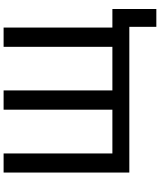

<svg xmlns="http://www.w3.org/2000/svg" viewBox="69 -807 888 1066"><g transform="rotate(-90 513.0 -274.0)"><path d="M897 150V0H88V-698H194V-94H437V-698H544V-94H786V-698H893V-94H996V150Z"/></g></svg>

Font: Anuphan Medium
Style: Regular
Weight: 500
Designer: Mike Abbink, Paul van der Laan, Pieter van Rosmalen, Mint Tantisuwanna
Foundry: Bold Monday; Cadson Demak
Version: Version 3.002;hotconv 1.0.109;makeotfexe 2.5.65596